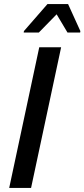

<svg xmlns="http://www.w3.org/2000/svg" viewBox="-20 -919 413 939"><path d="M25 0 172 -688H279L132 0ZM96 -760 97 -767 212 -899H313L373 -767L372 -760H310L257 -849L170 -760Z"/></svg>

Font: Saira SemiCondensed Medium
Style: Italic
Weight: 500
Width: 4
Italic angle: -12°
Designer: Hector Gatti with collaboration of the Omnibus-Type team
Foundry: Omnibus-Type
Version: Version 1.101